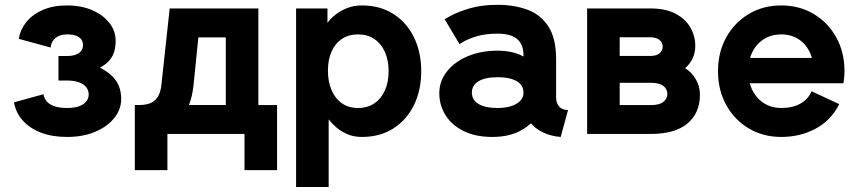

<svg xmlns="http://www.w3.org/2000/svg" viewBox="-20 -542 3474 777"><path d="M251.5 -315.4Q232.2 -315.4 224.4 -315.4Q216.6 -315.4 216.6 -315.4V-216.1Q216.6 -216.1 225 -216.1Q233.4 -216.1 251.5 -216.1Q280.8 -216.1 300.2 -208.7Q319.6 -201.4 329.2 -188.7Q338.9 -176 338.9 -159.9Q338.9 -144 329.2 -131.6Q319.6 -119.1 300.2 -112.1Q280.8 -105 251.5 -105Q222.4 -105 202.3 -111.3Q182.1 -117.7 170.7 -130Q159.2 -142.3 155.8 -160.6L36.6 -127.9Q44.2 -85.4 72.3 -54.1Q100.3 -22.7 145.9 -5.2Q191.4 12.2 251.5 12.2Q315.9 12.2 365.2 -8.7Q414.6 -29.5 442.5 -64.6Q470.5 -99.6 470.5 -141.6Q470.5 -168 462.4 -190.4Q454.3 -212.9 435.7 -232.2Q417 -251.5 384.5 -268.1Q410.2 -282.2 423.8 -298.7Q437.5 -315.2 442.7 -335Q448 -354.7 448 -377.9Q448 -416.5 423 -448.9Q397.9 -481.2 353.6 -500.6Q309.3 -520 251.5 -520Q193.8 -520 152 -501.3Q110.1 -482.7 85.9 -452Q61.8 -421.4 55.9 -384.8L185.5 -349.6Q185.5 -363.5 193.4 -375.7Q201.2 -387.9 215.9 -395.4Q230.7 -402.8 251.5 -402.8Q272.5 -402.8 286.7 -397.8Q301 -392.8 308.5 -383.2Q315.9 -373.5 315.9 -359.9Q315.9 -346.2 308.5 -336.2Q301 -326.2 286.7 -320.8Q272.5 -315.4 251.5 -315.4Z M925.5 -116.9V0H969.5V146.5H1101.3V-116.9ZM525.6 146.5H657.5V-117.2H525.6ZM623.5 -117.2V0H910.9V-117.2ZM1025.6 -507.8H666.7L633.5 -201.9Q630.4 -167.2 617.8 -148.9Q605.2 -130.6 586.9 -123.9Q568.6 -117.2 547.6 -117.2V0Q610.1 0 655.9 -20.8Q701.7 -41.5 729.2 -86.2Q756.8 -130.9 763.7 -201.9L782.7 -390.6H893.8V0H1025.6Z M1307.1 -256.3Q1307.1 -300.3 1321.7 -333.3Q1336.2 -366.2 1363.5 -384.5Q1390.9 -402.8 1428.7 -402.8Q1467.5 -402.8 1495.2 -383.9Q1522.9 -365 1537.8 -331.4Q1552.7 -297.9 1552.7 -253.9Q1552.7 -210 1537.8 -176.4Q1522.9 -142.8 1495.2 -123.9Q1467.5 -105 1428.7 -105Q1390.1 -105 1362.9 -124.5Q1335.7 -144 1321.4 -178.2Q1307.1 -212.4 1307.1 -256.3ZM1178.2 -425.8V214.8H1310.1V-58.6Q1321.8 -43.7 1340.3 -27.2Q1358.9 -10.7 1385 0.7Q1411.1 12.2 1444.6 12.2Q1518.1 12.2 1571.9 -22.2Q1625.7 -56.6 1655.2 -116.7Q1684.6 -176.8 1684.6 -253.9Q1684.6 -331.1 1655.2 -391.1Q1625.7 -451.2 1571.9 -485.6Q1518.1 -520 1444.6 -520Q1411.1 -520 1383.3 -508.7Q1355.5 -497.3 1335.6 -481Q1315.7 -464.6 1305.2 -449.2V-507.8H1178.2Q1178.2 -507.8 1178.2 -497.8Q1178.2 -487.8 1178.2 -469.2Q1178.2 -450.7 1178.2 -425.8Z M1972.7 12.2Q2038.1 12.2 2085 -12.3Q2131.8 -36.9 2157 -77.6Q2182.1 -118.4 2182.1 -167.2Q2182.1 -216.1 2159.9 -254.4Q2137.7 -292.7 2095.6 -314.8Q2053.5 -336.9 1994.1 -336.9Q1925.8 -336.9 1872.4 -314.2Q1819.1 -291.5 1788.5 -252.6Q1757.8 -213.6 1757.8 -164.8Q1757.8 -116 1783 -75.8Q1808.1 -35.6 1856.2 -11.7Q1904.3 12.2 1972.7 12.2ZM2098.6 -167.2Q2098.6 -147.7 2085.2 -133.8Q2071.8 -119.9 2048.2 -112.4Q2024.7 -105 1994.1 -105Q1942.9 -105 1916.3 -121.5Q1889.6 -137.9 1889.6 -167.2Q1889.6 -196.5 1916.3 -213Q1942.9 -229.5 1994.1 -229.5Q2028.3 -229.5 2051.6 -222Q2075 -214.6 2086.8 -200.7Q2098.6 -186.8 2098.6 -167.2ZM2230.5 -147.5V-301.8Q2230.5 -387.2 2199 -435.3Q2167.5 -483.4 2113.9 -502.9Q2060.3 -522.5 1994.1 -522.5Q1928.2 -522.5 1880 -507.9Q1831.8 -493.4 1805.5 -478.9Q1779.3 -464.4 1779.3 -464.4L1839.4 -363.8Q1839.4 -363.8 1857.4 -374.3Q1875.5 -384.8 1909.9 -395.3Q1944.3 -405.8 1993.9 -405.8Q2021.5 -405.8 2041.3 -400.1Q2061 -394.5 2073.7 -383.3Q2086.4 -372.1 2092.5 -355.6Q2098.6 -339.1 2098.6 -316.9V-224.1L2110.8 -214.1V-127.4L2098.6 -115.7Q2098.6 -95.7 2108.2 -74.5Q2117.7 -53.2 2136.4 -34.7Q2155 -16.1 2183.2 -3.5Q2211.4 9 2249 12.2L2278.8 -96.7Q2254.6 -96.7 2242.6 -111.1Q2230.5 -125.5 2230.5 -147.5Z M2611.8 -507.8H2356V0H2613.3Q2712.2 0 2762.3 -42.4Q2812.5 -84.7 2812.5 -158.4Q2812.5 -193.1 2795.9 -221.3Q2779.3 -249.5 2752.7 -266.1Q2771 -281.5 2782.3 -304.6Q2793.7 -327.6 2793.7 -355.5Q2793.7 -396.2 2773.8 -430.8Q2753.9 -465.3 2713.7 -486.6Q2673.6 -507.8 2611.8 -507.8ZM2613.3 -207Q2648.2 -207 2664.4 -194.3Q2680.7 -181.6 2680.7 -161.9Q2680.7 -142.3 2664.4 -129.5Q2648.2 -116.7 2613.3 -116.7H2487.8V-207ZM2613.3 -315.7H2487.8V-391.1H2610.6Q2635.7 -391.1 2648.8 -380.4Q2661.9 -369.6 2661.9 -353.3Q2661.9 -337.2 2649.3 -326.4Q2636.7 -315.7 2613.3 -315.7Z M2934.6 -307.6V-205.1H3261.7L3352.5 -307.6ZM3263.9 -172.9Q3251.7 -141.4 3220.1 -123.2Q3188.5 -105 3141.6 -105Q3111.3 -105 3086.8 -116.1Q3062.3 -127.2 3044.6 -147.5Q3026.9 -167.7 3017.3 -194.8Q3007.8 -221.9 3007.8 -253.9Q3007.8 -286.6 3017.3 -313.8Q3026.9 -341.1 3044.6 -361.1Q3062.3 -381.1 3086.9 -392Q3111.6 -402.8 3141.6 -402.8Q3171.6 -402.8 3195.9 -392Q3220.2 -381.1 3237.4 -361.1Q3254.6 -341.1 3263.8 -313.8Q3272.9 -286.6 3272.9 -253.9Q3272.9 -240.7 3269 -228.5Q3265.1 -216.3 3261.7 -205.1H3393.3Q3395 -217 3396.2 -229.2Q3397.5 -241.5 3397.5 -253.9Q3397.5 -331.1 3364 -391.1Q3330.6 -451.2 3272.8 -485.6Q3215.1 -520 3141.6 -520Q3068.4 -520 3010.5 -485.6Q2952.6 -451.2 2919.2 -391.1Q2885.7 -331.1 2885.7 -253.9Q2885.7 -176.8 2919.1 -116.7Q2952.4 -56.6 3010.4 -22.2Q3068.4 12.2 3141.6 12.2Q3218.8 12.2 3281.5 -21.7Q3344.2 -55.7 3376.2 -120.6Z"/></svg>

Font: Giphurs
Style: Regular
Weight: 400
Version: Version 2.010